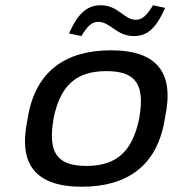

<svg xmlns="http://www.w3.org/2000/svg" viewBox="-20 -700 656 729"><path d="M86 -256 84 -244C49 -78 113 9 291 9C463 9 576 -71 605 -244L607 -256C642 -422 579 -509 401 -509C229 -509 115 -429 86 -256ZM183 -247 184 -253C209 -373 267 -430 384 -430C498 -430 530 -377 509 -253L508 -247C482 -127 425 -70 308 -70C194 -70 162 -123 183 -247ZM242 -573 289 -563C314 -604 330 -617 353 -617C400 -617 421 -563 489 -563C543 -563 575 -598 607 -670L561 -680C536 -639 519 -625 496 -625C450 -625 430 -680 362 -680C307 -680 273 -643 242 -573Z"/></svg>

Font: LT Wave
Style: Italic
Weight: 400
Designer: Daniel Lyons
Version: Version 2.5 (Glyphs App)